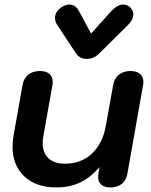

<svg xmlns="http://www.w3.org/2000/svg" viewBox="-20 -811 663 841"><path d="M35 -168Q35 -194 39 -215L79 -440Q84 -468 104 -484Q124 -500 155 -500Q181 -500 196 -487.5Q211 -475 211 -452Q211 -444 210 -440L170 -215Q167 -200 167 -185Q167 -141 192.5 -117.5Q218 -94 265 -94Q336 -94 383.5 -139Q431 -184 444 -263L476 -440Q481 -468 501 -484Q521 -500 552 -500Q578 -500 593 -487.5Q608 -475 608 -452Q608 -444 607 -440L538 -50Q533 -21 513.5 -5.5Q494 10 464 10Q438 10 424 -2Q410 -14 410 -36Q410 -45 411 -50L416 -79Q376 -33 330.5 -11.5Q285 10 227 10Q138 10 86.5 -38.5Q35 -87 35 -168ZM313 -577 230 -703Q221 -717 221 -732Q221 -760 249 -779Q267 -791 284 -791Q310 -791 325 -764L379 -664L469 -764Q495 -791 519 -791Q536 -791 550 -779Q564 -765 564 -748Q564 -725 542 -703L415 -577Q391 -553 360 -553Q329 -553 313 -577Z"/></svg>

Font: Kodchasan
Style: Bold Italic
Weight: 700
Italic angle: -10°
Version: Version 1.000; ttfautohint (v1.6)